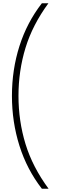

<svg xmlns="http://www.w3.org/2000/svg" viewBox="-20 -886 363 1174"><path d="M53 -300Q53 -460 99 -604.5Q145 -749 236 -866H276Q179 -734 136 -593.5Q93 -453 93 -300Q93 -146 136 -5.5Q179 135 277 268H236Q145 151 99 5.5Q53 -140 53 -300Z"/></svg>

Font: Noto Sans Telugu UI SemiCondensed ExtraLight
Style: Regular
Weight: 200
Width: 4
Designer: Jelle Bosma - Monotype Design Team
Foundry: Monotype Imaging Inc.
Version: Version 2.005; ttfautohint (v1.8.4.7-5d5b)